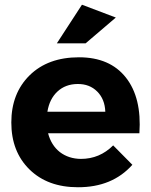

<svg xmlns="http://www.w3.org/2000/svg" viewBox="-20 -785 637 811"><path d="M220.2 -602.1 326.2 -765.1 469.2 -710.9 341.8 -602.1ZM307.6 -430.2Q256.3 -429.7 222.7 -398.4Q189 -367.2 180.2 -313H424.8Q422.9 -366.2 390.6 -398.4Q358.4 -430.7 307.6 -430.2ZM105 -466.8Q182.6 -543 313.5 -543Q444.3 -543 511.7 -457.5Q579.1 -372.1 568.8 -222.2H183.1Q196.3 -171.4 232.9 -142.6Q270 -114.3 321.8 -113.8Q400.9 -113.8 458 -170.9L539.1 -88.9Q454.1 6.3 309.1 5.9Q181.2 5.9 104.5 -69.3Q27.8 -144.5 27.8 -267.6Q27.8 -390.6 105 -466.8Z"/></svg>

Font: TruenoSBd
Style: Demi
Weight: 600
Designer: Julieta Ulanovsky
Foundry: Julieta Ulanovsky
Version: Version 3.001b